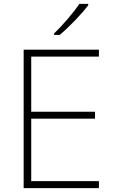

<svg xmlns="http://www.w3.org/2000/svg" viewBox="-20 -970 591 990"><path d="M435 -943V-950H389C361 -907 301 -837 259 -798V-790H288C339 -833 402 -899 435 -943ZM490 0V-36H141V-358H470V-394H141V-678H490V-714H102V0Z"/></svg>

Font: Noto Sans Myanmar UI ExtraLight
Style: Regular
Weight: 200
Designer: Monotype Design Team
Foundry: Monotype Imaging Inc.
Version: Version 2.103